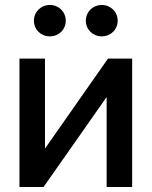

<svg xmlns="http://www.w3.org/2000/svg" viewBox="-20 -751 609 771"><path d="M408.2 0H510.7V-515.6H413.6L161.6 -155.8H160.6V-515.6H58.1V0H154.8L407.2 -359.9H408.2ZM388.7 -605C424.8 -605 452.6 -632.3 452.6 -668C452.6 -703.1 424.8 -731 388.7 -731C352.5 -731 324.7 -703.1 324.7 -668C324.7 -632.3 352.5 -605 388.7 -605ZM180.2 -605C216.3 -605 244.1 -632.3 244.1 -668C244.1 -703.1 216.3 -731 180.2 -731C144 -731 116.2 -703.1 116.2 -668C116.2 -632.3 144 -605 180.2 -605Z"/></svg>

Font: Inteeer Medium
Style: Regular
Weight: 500
Designer: Rasmus Andersson
Foundry: rsms
Version: Version 4.001;Glyphs 3.4 (3402)